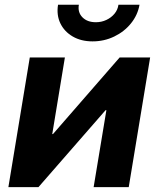

<svg xmlns="http://www.w3.org/2000/svg" viewBox="-20 -773 655 793"><path d="M511.7 0H366.7L419.4 -317.9H416L138.7 0H14.6L103 -535.6H248L195.8 -219.2H198.7L474.1 -535.6H600.1ZM362.3 -602.1Q314.9 -602.1 280.3 -622.3Q245.6 -642.6 229.2 -676.8Q212.9 -710.9 219.7 -753.4H305.7Q300.3 -722.2 320.3 -701.7Q340.3 -681.2 376 -681.2Q399.4 -681.2 419.4 -690.7Q439.5 -700.2 452.9 -716.3Q466.3 -732.4 469.2 -753.4H556.2Q548.8 -710.9 521 -676.5Q493.2 -642.1 451.7 -622.1Q410.2 -602.1 362.3 -602.1Z"/></svg>

Font: Inter 20pt
Style: Bold Italic
Weight: 700
Italic angle: -9.3988°
Version: Version 4.001;git-66647c0bb